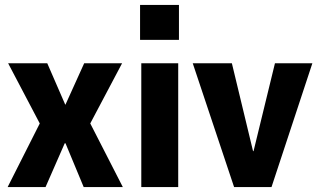

<svg xmlns="http://www.w3.org/2000/svg" viewBox="-20 -760 1289 780"><path d="M11 0 161 -297 167 -210 13 -503H172L245 -335H246L322 -503H476L321 -210L327 -297L479 0H320L246 -178H243L165 0Z M549 -598V-740H707V-598ZM554 0V-503H704V0Z M931 0 763 -503H922L1008 -146H1010L1097 -503H1249L1083 0Z"/></svg>

Font: Nunito Sans 7pt Condensed ExtraBold
Style: Regular
Weight: 800
Width: 3
Designer: Vernon Adams
Foundry: Vernon Adams
Version: Version 3.101;gftools[0.9.27]